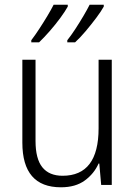

<svg xmlns="http://www.w3.org/2000/svg" viewBox="-20 -786 576 816"><path d="M455 -532V0H410L402 -91H399Q380 -48 340.5 -19Q301 10 239 10Q75 10 75 -180V-532H131V-187Q131 -111 160 -75Q189 -39 246 -39Q399 -39 399 -241V-532ZM421 -758Q410 -738 389 -710Q368 -682 344 -653.5Q320 -625 299 -606H266V-615Q282 -635 300 -662.5Q318 -690 334.5 -718Q351 -746 361 -766H421ZM268 -758Q257 -738 236.5 -710Q216 -682 191.5 -654Q167 -626 146 -606H113V-615Q129 -636 147 -663.5Q165 -691 181.5 -718.5Q198 -746 208 -766H268Z"/></svg>

Font: Noto Sans Arabic UI SmCn Lt
Style: Regular
Weight: 300
Width: 4
Designer: Monotype Design Team, Nadine Chahine and Nizar Qandah
Foundry: Monotype Imaging Inc.
Version: Version 2.010; ttfautohint (v1.8.4.7-5d5b)